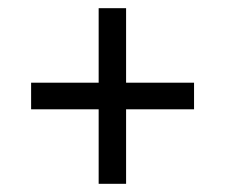

<svg xmlns="http://www.w3.org/2000/svg" viewBox="-20 -592 550 469"><path d="M221 -143V-325H56V-390H221V-572H288V-390H454V-325H288V-143Z"/></svg>

Font: Noto Serif Tamil SemiCondensed SemiBold
Style: Regular
Weight: 600
Width: 4
Designer: Indian Type Foundry, Tom Grace, and the Monotype Design Team
Foundry: Monotype Imaging Inc.
Version: Version 2.004; ttfautohint (v1.8.4.7-5d5b)